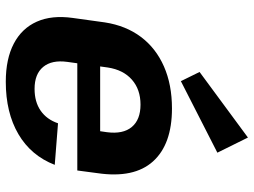

<svg xmlns="http://www.w3.org/2000/svg" viewBox="-124 -722 856 647"><g transform="rotate(90 303.5 -398.0)"><path d="M255 10Q178 10 126.5 -17Q75 -44 52.5 -94.5Q30 -145 40 -216L55 -324Q66 -395 104 -445.5Q142 -496 203.5 -523Q265 -550 345 -550Q466 -550 523.5 -486Q581 -422 563 -299L554 -231H166L176 -308H446L417 -276L425 -331Q432 -385 407.5 -414.5Q383 -444 332 -444Q281 -444 248 -415Q215 -386 207 -334L188 -197Q181 -145 205 -116Q229 -87 279 -87Q323 -87 352.5 -107.5Q382 -128 395 -166L535 -155Q504 -75 431.5 -32.5Q359 10 255 10ZM494 -703 253 -580 222 -643 443 -806Z"/></g></svg>

Font: Pathway Extreme SemiCondensed
Style: Bold Italic
Weight: 700
Width: 4
Italic angle: -8°
Version: Version 1.001;gftools[0.9.26]